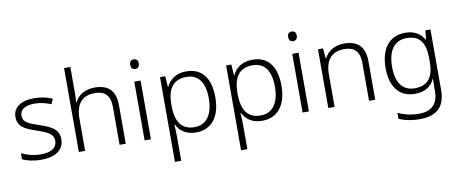

<svg xmlns="http://www.w3.org/2000/svg" viewBox="-80 -1116 4084 1713"><g transform="rotate(-10 1962.0 -260.0)"><path d="M423 -141C423 -235 348 -264 253 -297C161 -329 109 -345 109 -408C109 -464 158 -494 242 -494C295 -494 349 -480 390 -462L411 -509C365 -529 309 -542 245 -542C129 -542 54 -492 54 -406C54 -313 122 -287 221 -253C317 -220 367 -196 367 -137C367 -76 323 -38 218 -38C155 -38 93 -56 46 -79V-24C85 -5 143 10 217 10C348 10 423 -45 423 -141Z M614 -517V-760H557V0H614V-290C614 -424 671 -493 789 -493C878 -493 926 -446 926 -344V0H982V-348C982 -482 916 -542 794 -542C704 -542 642 -499 614 -440H610C612 -465 614 -489 614 -517Z M1182 -729C1157 -729 1143 -713 1143 -686C1143 -658 1157 -642 1182 -642C1207 -642 1221 -658 1221 -686C1221 -713 1207 -729 1182 -729ZM1210 -532H1153V0H1210Z M1625 -542C1526 -542 1470 -491 1443 -433H1440L1433 -532H1386V236H1443V17C1443 -16 1441 -58 1439 -92H1443C1470 -36 1525 10 1619 10C1756 10 1841 -89 1841 -269C1841 -450 1761 -542 1625 -542ZM1617 -493C1727 -493 1782 -413 1782 -270C1782 -126 1723 -39 1613 -39C1497 -39 1443 -115 1443 -266V-276C1444 -416 1498 -493 1617 -493Z M2224 -542C2125 -542 2069 -491 2042 -433H2039L2032 -532H1985V236H2042V17C2042 -16 2040 -58 2038 -92H2042C2069 -36 2124 10 2218 10C2355 10 2440 -89 2440 -269C2440 -450 2360 -542 2224 -542ZM2216 -493C2326 -493 2381 -413 2381 -270C2381 -126 2322 -39 2212 -39C2096 -39 2042 -115 2042 -266V-276C2043 -416 2097 -493 2216 -493Z M2613 -729C2588 -729 2574 -713 2574 -686C2574 -658 2588 -642 2613 -642C2638 -642 2652 -658 2652 -686C2652 -713 2638 -729 2613 -729ZM2641 -532H2584V0H2641Z M3055 -542C2965 -542 2904 -499 2875 -440H2871L2863 -532H2817V0H2874V-290C2874 -425 2932 -493 3049 -493C3138 -493 3186 -446 3186 -344V0H3242V-348C3242 -482 3176 -542 3055 -542Z M3608 -542C3462 -542 3382 -434 3382 -262C3382 -87 3464 10 3601 10C3687 10 3749 -25 3779 -94H3782C3781 -69 3780 -39 3780 -11V20C3780 125 3726 191 3609 191C3533 191 3467 174 3417 149V204C3467 226 3527 240 3607 240C3769 240 3836 157 3836 17V-532H3790L3782 -451H3778C3744 -508 3691 -542 3608 -542ZM3614 -493C3735 -493 3780 -416 3780 -281V-246C3780 -127 3740 -39 3608 -39C3500 -39 3441 -117 3441 -261C3441 -408 3499 -493 3614 -493Z"/></g></svg>

Font: Noto Sans Gurmukhi Light
Style: Regular
Weight: 300
Designer: Jelle Bosma - Monotype Design Team
Foundry: Monotype Imaging Inc.
Version: Version 2.004